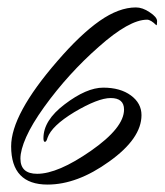

<svg xmlns="http://www.w3.org/2000/svg" viewBox="-20 -480 443 517"><path d="M108 17Q10 17 10 -86Q10 -172 134 -315Q196 -387 248 -423.5Q300 -460 346 -460Q364 -460 383 -447Q403 -434 403 -423Q403 -412 401 -412Q386 -427 376 -427Q328 -427 246 -354Q164 -282 99 -192Q66 -146 50.5 -111Q35 -76 35 -53Q35 -12 80 -12Q136 -12 225 -74Q314 -136 314 -185Q314 -216 278 -216Q244 -216 180 -178Q119 -141 108 -109Q105 -98 101 -98Q97 -98 97 -108Q97 -156 154 -199Q213 -244 258 -244Q304 -244 332.5 -223Q361 -202 361 -170Q361 -107 274 -45Q188 17 108 17Z"/></svg>

Font: Qwigley
Style: Regular
Weight: 400
Designer: Robert E. Leuschke
Foundry: Robert E. Leuschke
Version: Version 1.010; ttfautohint (v1.8.3)